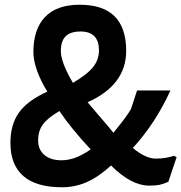

<svg xmlns="http://www.w3.org/2000/svg" viewBox="-20 -780 766 811"><path d="M180 -393Q152 -438 136.5 -481.5Q121 -525 121 -560Q121 -656 170 -708Q219 -760 317 -760Q513 -760 513 -565Q513 -421 350 -348L390 -301Q448 -234 459 -219L475 -239Q515 -288 533 -319L559 -398H700Q636 -258 541 -155Q595 -110 638 -110Q679 -110 715 -122L726 -116L691 -12Q668 -2 652.5 1Q637 4 610 4Q534 4 449 -81Q397 -33 347 -11Q297 11 242 11Q133 11 78.5 -36.5Q24 -84 24 -176Q24 -254 60 -304.5Q96 -355 180 -393ZM288 -430Q349 -466 373.5 -497Q398 -528 398 -567Q398 -647 320 -647Q278 -647 257.5 -627Q237 -607 237 -564Q237 -517 288 -430ZM239 -103Q268 -103 297.5 -113.5Q327 -124 363 -149Q279 -239 231 -311Q180 -281 160.5 -253.5Q141 -226 141 -187Q141 -148 167.5 -125.5Q194 -103 239 -103Z"/></svg>

Font: Farro Medium
Style: Regular
Weight: 500
Designer: Aceler Chua
Foundry: Grayscale Limited
Version: Version 1.101